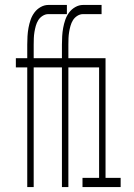

<svg xmlns="http://www.w3.org/2000/svg" viewBox="-20 -755 540 775"><path d="M90 0V-483H44V-520H90V-575Q90 -592 91 -609Q92 -626 95 -642.5Q98 -659 103.5 -675Q109 -691 119 -704.5Q129 -718 144 -726.5Q159 -735 175 -735H250V-698H175Q163 -698 152 -691Q141 -684 134.5 -673.5Q128 -663 124.5 -650.5Q121 -638 119 -625.5Q117 -613 116.5 -600.5Q116 -588 116 -575V-520H209V-483H116V0ZM230 0V-483H184V-520H230V-575Q230 -592 231 -609Q232 -626 235 -642.5Q238 -659 243.5 -675Q249 -691 259 -704.5Q269 -718 284 -726.5Q299 -735 315 -735H390V-698H315Q303 -698 292 -691Q281 -684 274.5 -673.5Q268 -663 264.5 -650.5Q261 -638 259 -625.5Q257 -613 256.5 -600.5Q256 -588 256 -575V-520H349V-483H256V0ZM313 0V-37H380V-483H319V-520H406V-37H467V0Z"/></svg>

Font: Iosevka Extralight
Style: Regular
Weight: 200
Monospace: yes
Designer: Belleve Invis
Foundry: Belleve Invis
Version: Version 32.0.1; ttfautohint (v1.8.4)